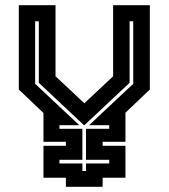

<svg xmlns="http://www.w3.org/2000/svg" viewBox="-20 -720 650 740"><path d="M234 0V-35H147.5V-158H234V-173.5H147.5V-284.5L52.5 -375V-700H194V-426L305 -322L416 -426V-700H557.5V-375L463.5 -285.5V-173.5H375.5V-158H463.5V-35H375.5V0ZM297.5 -61H311.5V-90H401V-104H311.5V-223.5H401V-237.5H323.5L493.5 -397V-638H479.5V-401L306 -238H303L129.5 -401V-638H115.5V-397L285.5 -237.5H209V-223.5H297.5V-104H209V-90H297.5Z"/></svg>

Font: Tourney Thin
Style: Bold
Weight: 700
Version: Version 1.015